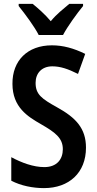

<svg xmlns="http://www.w3.org/2000/svg" viewBox="-20 -957 499 987"><path d="M179 -777H304C327 -821 375 -887 407 -926V-937H336C306 -911 273 -887 241 -848C211 -884 174 -916 148 -937H76V-926C109 -885 158 -819 179 -777ZM422 -198C422 -297 370 -352 274 -405C195 -449 163 -471 163 -531C163 -581 195 -616 249 -616C290 -616 329 -603 381 -577L418 -680C359 -709 304 -724 247 -724C121 -724 43 -645 44 -526C44 -405 124 -357 190 -319C263 -277 303 -248 303 -190C303 -139 273 -98 208 -98C152 -98 92 -120 38 -149V-28C88 -2 149 10 206 10C335 10 422 -69 422 -198Z"/></svg>

Font: Noto Sans Gurmukhi UI Condensed SemiBold
Style: Regular
Weight: 600
Width: 3
Designer: Jelle Bosma - Monotype Design Team
Foundry: Monotype Imaging Inc.
Version: Version 2.004